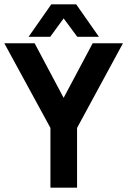

<svg xmlns="http://www.w3.org/2000/svg" viewBox="-20 -867 588 887"><path d="M274 -415 408 -667H548L336 -276V0H213V-276L0 -667H140ZM112 -697 217 -847H332L437 -697H337L274 -782L212 -697Z"/></svg>

Font: Epunda Sans SemiBold
Style: Regular
Weight: 600
Designer: Simon Atzbach
Foundry: typofactur
Version: Version 2.204; ttfautohint (v1.8.4.7-5d5b)